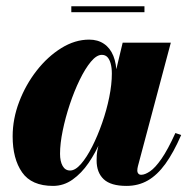

<svg xmlns="http://www.w3.org/2000/svg" viewBox="-20 -600 620 630"><path d="M154 10Q83.5 10 52.5 -34.5Q21.5 -79 21.5 -152.5Q21.5 -210 43 -266.2Q64.5 -322.5 100.5 -368.5Q136.5 -414.5 181.2 -442.2Q226 -470 272.5 -470Q301 -470 321.2 -456.2Q341.5 -442.5 352 -416.5Q362.5 -390.5 362.5 -353.5Q362.5 -332.5 357 -297.8Q351.5 -263 340 -222Q328.5 -181 311.2 -140.2Q294 -99.5 270.8 -65.5Q247.5 -31.5 218.2 -10.8Q189 10 154 10ZM210 -40.5Q227 -40.5 245.8 -62Q264.5 -83.5 282.5 -119Q300.5 -154.5 315.2 -196.8Q330 -239 338.5 -281.2Q347 -323.5 347 -358.5Q347 -377.5 343.2 -391.2Q339.5 -405 332.5 -412.5Q325.5 -420 314 -420Q297 -420 278.2 -397.5Q259.5 -375 241.5 -338Q223.5 -301 209 -257.5Q194.5 -214 185.8 -171.5Q177 -129 177 -95.5Q177 -70.5 185.5 -55.5Q194 -40.5 210 -40.5ZM395 10Q343.5 10 320.2 -12Q297 -34 297 -73.5Q297 -83.5 297.5 -91Q298 -98.5 299 -103.5L315 -179L340.5 -259.5L354.5 -343L382.5 -460H540.5L432.5 -54.5Q430.5 -47 430.5 -39.5Q430.5 -34.5 433.8 -30.5Q437 -26.5 443.5 -26.5Q455.5 -26.5 472.2 -37.8Q489 -49 509.8 -78.8Q530.5 -108.5 555.5 -163.5L574.5 -157Q549.5 -99.5 522.8 -62.5Q496 -25.5 465 -7.8Q434 10 395 10ZM214 -560V-579.5H454V-560Z"/></svg>

Font: Bodoni Moda ExtraBold
Style: Italic
Weight: 800
Italic angle: -13°
Version: Version 2.005